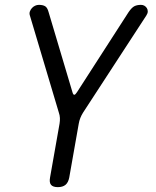

<svg xmlns="http://www.w3.org/2000/svg" viewBox="-20 -760 640 790"><path d="M218 10Q198 10 190 0.5Q182 -9 186 -30L225 -251Q227 -263 226.5 -274.5Q226 -286 222 -297L103 -696Q100 -705 103 -713Q106 -721 111.5 -727Q117 -733 124.5 -736.5Q132 -740 140 -740Q156 -740 165.5 -734.5Q175 -729 180 -710L278 -381Q281 -370 285.5 -370Q290 -370 297 -381L509 -710Q522 -729 533 -734.5Q544 -740 560 -740Q568 -740 574 -736.5Q580 -733 584 -727Q588 -721 588 -713Q588 -705 582 -696L322 -297Q315 -286 310.5 -274.5Q306 -263 304 -251L265 -30Q261 -9 249.5 0.5Q238 10 218 10Z"/></svg>

Font: Maple Mono NL Light
Style: Italic
Weight: 300
Italic angle: -10°
Monospace: yes
Designer: subframe7536
Version: Version 7.000